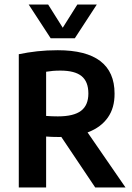

<svg xmlns="http://www.w3.org/2000/svg" viewBox="-20 -823 580 843"><path d="M62.5 0V-585Q101 -593 143.2 -597.8Q185.5 -602.5 233.5 -602.5Q358 -602.5 420.5 -554.8Q483 -507 483 -412Q483.5 -349.5 453.5 -307Q423.5 -264.5 368.2 -243Q313 -221.5 238.5 -221.5Q224 -221.5 209.5 -222Q195 -222.5 182.5 -223.5V0ZM398 0 214.5 -273.5H342.5L531 0ZM234 -312Q303.5 -312 335.8 -336.5Q368 -361 368 -412.5Q368 -464.5 338.2 -488.8Q308.5 -513 245.5 -513Q227.5 -513 212.5 -511.8Q197.5 -510.5 182.5 -508V-314Q197.5 -313 208.5 -312.5Q219.5 -312 234 -312ZM202.5 -655 106 -803H191.5L263.5 -688.5H247.5L319.5 -803H405L308.5 -655Z"/></svg>

Font: Encode Sans SC Condensed SemiBold
Style: Regular
Weight: 600
Width: 3
Designer: Multiple Designers
Foundry: Impallari Type
Version: Version 3.002